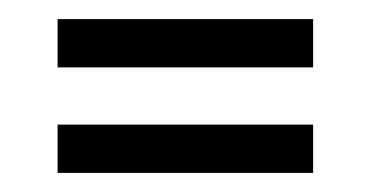

<svg xmlns="http://www.w3.org/2000/svg" viewBox="-20 -350 386 200"><path d="M40 -330.1H306.2V-279.8H40ZM40 -220.2H306.2V-169.9H40Z"/></svg>

Font: Pfennig
Style: Bold
Weight: 700
Version: Version 20120410 ; ttfautohint (v0.8)